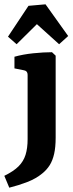

<svg xmlns="http://www.w3.org/2000/svg" viewBox="-50 -674 337 890"><path d="M208 -416V-36Q208 8 201 39Q194 70 180.5 91.5Q167 113 146 130Q117 154 77 169.5Q37 185 -7 196L-30 141Q13 120 36 97Q59 74 68.5 43.5Q78 13 78 -29V-327Q78 -345 62 -348L17 -357V-411Q56 -422 104 -427Q152 -432 191 -432ZM-13 -504 82 -647 161 -654 266 -507 224 -469 121 -562 27 -469Z"/></svg>

Font: Yrsa
Style: Regular
Weight: 400
Designer: Anna Giedrys (Yrsa+Rasa design), David Brezina (Yrsa art-direction, Rasa art-direction, design)
Foundry: Rosetta Type Foundry
Version: Version 2.004